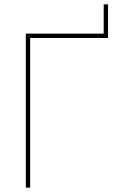

<svg xmlns="http://www.w3.org/2000/svg" viewBox="-20 -865 538 885"><path d="M99 0V-710H458V-845H478V-690H119V0Z"/></svg>

Font: Raleway-v4020 Thin
Style: Regular
Weight: 250
Designer: Matt McInerney, Pablo Impallari, Rodrigo Fuenzalida
Foundry: Matt McInerney, Pablo Impallari, Rodrigo Fuenzalida
Version: Version 4.020;PS 004.020;hotconv 1.0.88;makeotf.lib2.5.64775